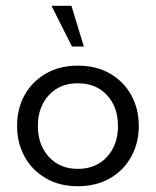

<svg xmlns="http://www.w3.org/2000/svg" viewBox="-20 -634 539 664"><path d="M249 10Q186 10 138.5 -17.5Q91 -45 65 -92.5Q39 -140 39 -198Q39 -258 65 -305Q91 -352 138.5 -379.5Q186 -407 249 -407Q313 -407 360.5 -379.5Q408 -352 434 -305Q460 -258 460 -198Q460 -140 434 -92.5Q408 -45 360.5 -17.5Q313 10 249 10ZM249 -50Q312 -50 350 -91.5Q388 -133 388 -198Q388 -264 350 -305Q312 -346 249 -346Q187 -346 149 -305Q111 -264 111 -198Q111 -133 149 -91.5Q187 -50 249 -50ZM229 -473 158 -614H227L270 -473Z"/></svg>

Font: Rokkitt SemiBold
Style: Regular
Weight: 400
Version: Version 3.103